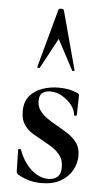

<svg xmlns="http://www.w3.org/2000/svg" viewBox="-53 -765 444 811"><g transform="rotate(5 168.5 -359.5)"><path d="M112 -334Q112 -311 124 -294Q136 -277 155 -263.5Q174 -250 196 -238Q221 -224 244.5 -209Q268 -194 284 -172.5Q300 -151 300 -117Q300 -85 283.5 -55.5Q267 -26 234.5 -7.5Q202 11 153 11Q128 11 104 5Q80 -1 52 -17Q50 -19 48 -22Q46 -25 46 -29L44 -121Q44 -124 49.5 -124.5Q55 -125 56 -122Q67 -90 86.5 -64Q106 -38 130.5 -23.5Q155 -9 181 -9Q206 -9 220.5 -22.5Q235 -36 234 -64Q234 -92 221 -110.5Q208 -129 188.5 -142Q169 -155 148 -166Q124 -179 101.5 -192.5Q79 -206 64 -227.5Q49 -249 49 -284Q49 -325 69.5 -349.5Q90 -374 123 -385.5Q156 -397 191 -397Q212 -397 230.5 -394Q249 -391 271 -382Q280 -379 280 -371Q280 -352 279 -332Q278 -312 278 -287Q278 -285 272 -285Q266 -285 266 -287Q266 -307 250 -328Q234 -349 209.5 -363.5Q185 -378 158 -378Q140 -378 126 -369Q112 -360 112 -334ZM252 -476Q254 -474 248.5 -472.5Q243 -471 242 -474L174 -602L105 -474Q104 -471 98.5 -472.5Q93 -474 94 -476L162 -725Q163 -730 173 -730Q183 -730 185 -725Z"/></g></svg>

Font: Cormorant Garamond Light SemiBold
Style: Regular
Weight: 600
Version: Version 4.001